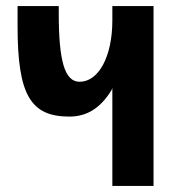

<svg xmlns="http://www.w3.org/2000/svg" viewBox="-20 -614 605 634"><path d="M351 0H487V-594H351V-547C351 -426 305 -344 243 -344C194 -344 174 -411 174 -570V-594H38V-528C38 -302 80 -229 209 -229C266 -229 311 -256 348 -316L351 -323Z"/></svg>

Font: Vanilla Cream ExtraBold
Style: Regular
Weight: 800
Designer: Jeremy Tribby, Jinavaṁso
Foundry: Tribby Type
Version: Version 1.422;Glyphs 3.1.2 (3151)